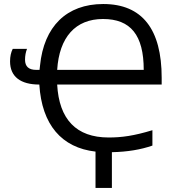

<svg xmlns="http://www.w3.org/2000/svg" viewBox="-20 -745 878 951"><path d="M534.2 186H453.1V5.9C285.2 -13.2 187 -127.4 174.8 -326.2C82.5 -326.2 29.8 -364.7 29.8 -440.9C29.8 -464.8 34.2 -485.4 43 -502.9H113.8C107.4 -486.8 104 -468.8 104 -449.2C104 -415.5 122.6 -398.9 159.2 -398.9H175.8L178.2 -419.9C197.3 -613.8 309.6 -725.1 491.2 -725.1C684.6 -725.1 780.8 -600.1 780.8 -359.9V-326.2H263.2C272.5 -154.3 357.4 -64 518.1 -64C584 -64 643.1 -72.3 734.9 -100.1V-23.9C677.7 -3.9 610.8 7.3 534.2 8.8ZM691.9 -398.9C691.9 -571.3 627 -650.9 490.2 -650.9C354 -650.9 273.4 -561 263.2 -398.9Z"/></svg>

Font: OpenSansEmoji
Style: Regular
Weight: 400
Foundry: MorbZ
Version: Version 1.000;PS 001.000;hotconv 1.0.70;makeotf.lib2.5.58329